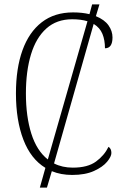

<svg xmlns="http://www.w3.org/2000/svg" viewBox="-20 -780 559 867"><path d="M160 67 185 -22Q119 -62 85.5 -149.5Q52 -237 52 -358Q52 -471 81.5 -553Q111 -635 168.5 -679.5Q226 -724 310 -724Q351 -724 384 -716L396 -760H429L413 -707Q452 -691 470 -665.5Q488 -640 488 -611Q488 -562 454 -562Q454 -599 442.5 -627Q431 -655 403 -672L224 -42Q261 -23 309 -23Q376 -23 413.5 -50.5Q451 -78 470 -117Q483 -109 483 -89Q483 -73 463.5 -49.5Q444 -26 404.5 -8Q365 10 306 10Q255 10 214 -7L192 67ZM97 -358Q97 -254 121.5 -176.5Q146 -99 196 -60L375 -684Q346 -693 306 -693Q236 -693 189.5 -651.5Q143 -610 120 -534.5Q97 -459 97 -358Z"/></svg>

Font: Noto Serif SemiCondensed ExtraLight
Style: Regular
Weight: 200
Width: 4
Designer: Monotype Design Team
Foundry: Monotype Imaging Inc.
Version: Version 2.014